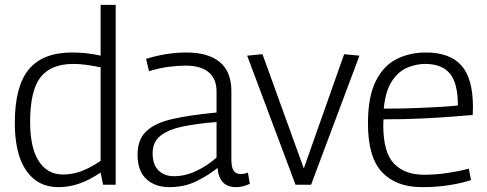

<svg xmlns="http://www.w3.org/2000/svg" viewBox="-20 -760 2002 790"><path d="M404 0 394 -50Q348 -19 306 -4.5Q264 10 220 10Q135 10 88 -58Q41 -126 41 -254Q41 -405 98.5 -474.5Q156 -544 277 -544Q304 -544 334 -541Q364 -538 394 -531V-740H456V0ZM394 -98V-483Q360 -490 333 -493.5Q306 -497 282 -497Q190 -497 147 -442.5Q104 -388 104 -258Q104 -152 139.5 -97Q175 -42 239 -42Q277 -42 313 -55Q349 -68 394 -98Z M546 -123Q546 -187 583 -221Q620 -255 692.5 -271Q765 -287 871 -297V-384Q871 -435 839 -462.5Q807 -490 743 -490Q712 -490 673.5 -485Q635 -480 593 -467L581 -518Q667 -544 746 -544Q837 -544 884.5 -504.5Q932 -465 932 -385V-105Q932 -70 942 -57Q952 -44 970 -44Q986 -44 1000 -50L1008 -4Q981 10 951 10Q882 10 875 -69Q838 -39 788.5 -14.5Q739 10 677 10Q618 10 582 -23.5Q546 -57 546 -123ZM608 -129Q608 -83 632 -59Q656 -35 696 -35Q742 -35 788.5 -57Q835 -79 871 -112V-258Q794 -252 734.5 -240Q675 -228 641.5 -202.5Q608 -177 608 -129Z M1196 0 997 -531 1060 -537 1230 -67 1396 -537 1459 -531 1260 0Z M1716 10Q1610 10 1552 -51.5Q1494 -113 1494 -252Q1494 -362 1526 -426Q1558 -490 1612 -517Q1666 -544 1733 -544Q1830 -544 1878 -491Q1926 -438 1926 -319Q1926 -313 1925.5 -303.5Q1925 -294 1925 -287Q1899 -285 1845.5 -280.5Q1792 -276 1718 -272.5Q1644 -269 1558 -269Q1557 -258 1557 -245Q1557 -133 1601 -87Q1645 -41 1725 -41Q1774 -41 1823 -48.5Q1872 -56 1909 -66L1918 -19Q1879 -6 1827 2Q1775 10 1716 10ZM1559 -313Q1631 -313 1695 -315.5Q1759 -318 1804 -321Q1849 -324 1864 -326Q1864 -418 1831 -457.5Q1798 -497 1729 -497Q1692 -497 1655.5 -481.5Q1619 -466 1592.5 -426Q1566 -386 1559 -313Z"/></svg>

Font: Georama Light
Style: Regular
Weight: 300
Designer: Jean-Baptiste Levee
Foundry: Production Type
Version: Version 1.000